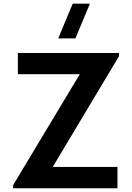

<svg xmlns="http://www.w3.org/2000/svg" viewBox="-20 -1002 704 1022"><path d="M605.2 0H50V-16.7L404.8 -607.2H75V-720H613.5V-703L260.7 -113.5H605.2ZM289.9 -797.5H381.4L458.6 -982.5H367.1Z"/></svg>

Font: Manrope Variable Light
Style: Regular
Weight: 200
Designer: Mikhail Sharanda
Foundry: Mikhail Sharanda
Version: Version 4.505